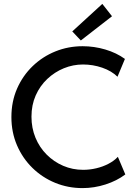

<svg xmlns="http://www.w3.org/2000/svg" viewBox="-20 -967 701 995"><path d="M407.7 7.8Q332.5 7.8 265.9 -19.5Q199.2 -46.9 148.2 -96.7Q97.2 -146.5 68.1 -213.9Q39.1 -281.2 39.1 -360.4Q39.1 -440.9 68.6 -508.1Q98.1 -575.2 149.4 -624.5Q200.7 -673.8 267.3 -700.7Q334 -727.5 408.2 -727.5Q468.3 -727.5 525.9 -710.4Q583.5 -693.4 627.4 -661.6L588.9 -569.3Q558.1 -599.6 509.8 -616.2Q461.4 -632.8 410.2 -632.8Q358.9 -632.8 311 -613.3Q263.2 -593.8 225.1 -557.9Q187 -522 165 -472.4Q143.1 -422.9 143.1 -362.3Q143.1 -303.7 163.8 -253.4Q184.6 -203.1 221.9 -165.8Q259.3 -128.4 307.6 -107.7Q356 -86.9 411.1 -86.9Q445.3 -86.9 479.2 -95Q513.2 -103 542.2 -118.2Q571.3 -133.3 590.8 -154.3L629.4 -63Q585.4 -29.8 526.6 -11Q467.8 7.8 407.7 7.8ZM398.9 -757.3 354.5 -804.2 510.3 -946.8 560.5 -882.8Z"/></svg>

Font: Reddit Sans Medium
Style: Regular
Weight: 500
Designer: Stephen Hutchings
Foundry: Reddit
Version: Version 1.014